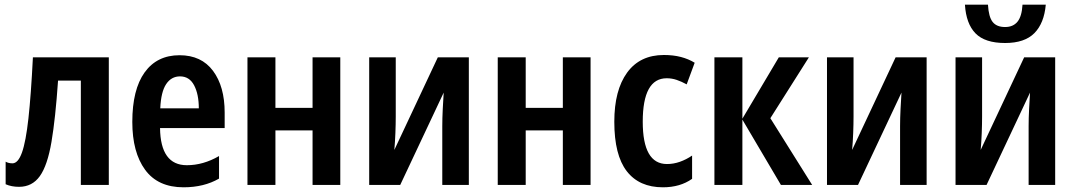

<svg xmlns="http://www.w3.org/2000/svg" viewBox="-20 -787 4572 817"><path d="M443 0H324V-444H227Q216 -283 199 -183Q182 -83 149.5 -37.5Q117 8 61 8Q29 8 4 -3V-99Q16 -92 33 -92Q57 -92 73.5 -138Q90 -184 101 -283.5Q112 -383 120 -543H443Z M744 -552Q837 -552 886.5 -485.5Q936 -419 936 -308V-242H661Q663 -84 775 -84Q845 -84 912 -123V-27Q848 10 761 10Q652 10 597.5 -64.5Q543 -139 543 -268Q543 -406 595.5 -479Q648 -552 744 -552ZM746 -462Q709 -462 687 -429Q665 -396 662 -326H826Q826 -386 806 -424Q786 -462 746 -462Z M1152 -543V-328H1310V-543H1428V0H1310V-232H1152V0H1033V-543Z M1664 -543V-292Q1664 -259 1662.5 -221Q1661 -183 1658 -149L1843 -543H1975V0H1862V-250Q1862 -284 1864 -323Q1866 -362 1868 -393L1683 0H1551V-543Z M2217 -543V-328H2375V-543H2493V0H2375V-232H2217V0H2098V-543Z M2801 10Q2700 10 2647 -58.5Q2594 -127 2594 -269Q2594 -403 2648.5 -478Q2703 -553 2805 -553Q2845 -553 2877.5 -544.5Q2910 -536 2936 -520L2902 -428Q2880 -440 2859.5 -447Q2839 -454 2817 -454Q2715 -454 2715 -269Q2715 -89 2818 -89Q2846 -89 2873 -98.5Q2900 -108 2925 -125V-26Q2874 10 2801 10Z M3294 -543H3422L3258 -284L3436 0H3303L3139 -278V0H3020V-543H3139V-282Z M3612 -543V-292Q3612 -259 3610.5 -221Q3609 -183 3606 -149L3791 -543H3923V0H3810V-250Q3810 -284 3812 -323Q3814 -362 3816 -393L3631 0H3499V-543Z M4159 -543V-292Q4159 -259 4157.5 -221Q4156 -183 4153 -149L4338 -543H4470V0H4357V-250Q4357 -284 4359 -323Q4361 -362 4363 -393L4178 0H4046V-543ZM4430 -767Q4423 -688 4381.5 -646Q4340 -604 4257 -604Q4171 -604 4131 -645Q4091 -686 4086 -767H4184Q4187 -715 4204 -693.5Q4221 -672 4257 -672Q4291 -672 4309.5 -694.5Q4328 -717 4331 -767Z"/></svg>

Font: Avrile Sans Condensed SemiBold
Style: Regular
Weight: 600
Width: 3
Designer: Monotype Design Team
Foundry: Monotype Imaging Inc.
Version: Version 2.001;September 10, 2019;FontCreator 11.5.0.2425 64-